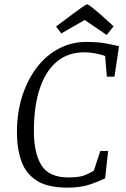

<svg xmlns="http://www.w3.org/2000/svg" viewBox="-20 -853 578 884"><path d="M291 11Q201 11 150.5 -20.5Q100 -52 79 -109.5Q58 -167 58 -244Q58 -335 82.5 -411Q107 -487 150 -543Q193 -599 251.5 -629.5Q310 -660 377 -660Q433 -660 471 -652.5Q509 -645 528 -640L507 -500H472L464 -595Q454 -600 425 -606Q396 -612 367 -612Q293 -612 241.5 -569Q190 -526 163 -445Q136 -364 136 -250Q136 -149 170.5 -92.5Q205 -36 296 -36Q349 -36 376 -48.5Q403 -61 412 -67L442 -158H478L464 -32Q443 -21 398 -5Q353 11 291 11ZM471 -692 370 -761 262 -699 238 -731 309 -784Q340 -807 354 -817Q368 -827 373.5 -830Q379 -833 381 -833Q386 -833 400.5 -821.5Q415 -810 430 -797.5Q445 -785 449 -781L503 -732Z"/></svg>

Font: Faustina Light Light
Style: Italic
Weight: 300
Italic angle: -8°
Version: Version 1.200